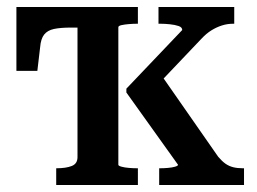

<svg xmlns="http://www.w3.org/2000/svg" viewBox="-20 -530 737 550"><path d="M202 -80V-510H375V-462H372Q362 -462 349.5 -461Q337 -460 328 -458Q319 -456 319 -452V-58Q319 -55 328 -52.5Q337 -50 349.5 -49Q362 -48 372 -48H375V0H141V-48H142Q169 -48 185.5 -54.5Q202 -61 202 -80ZM679 0H436V-48H439Q449 -48 461 -49Q473 -50 481.5 -52.5Q490 -55 490 -58L342 -265V-276L502 -444Q502 -452 491.5 -455.5Q481 -459 466.5 -460.5Q452 -462 440 -462H434V-510H651V-462H648Q631 -462 615.5 -457Q600 -452 585.5 -443Q571 -434 557 -419L422 -277L435 -325L605 -81Q616 -68 626 -61Q636 -54 648 -51Q660 -48 675 -48H679ZM262 -451H184Q153 -451 134.5 -447Q116 -443 106.5 -431Q97 -419 95 -395L87 -327H27V-510H262Z"/></svg>

Font: Roboto Serif 28pt Condensed Medium
Style: Regular
Weight: 500
Width: 3
Designer: Greg Gazdowicz
Foundry: Commercial Type
Version: Version 1.008